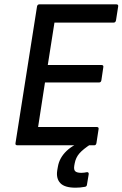

<svg xmlns="http://www.w3.org/2000/svg" viewBox="-20 -675 569 892"><path d="M61 0Q50 0 52 -10L152 -645Q154 -655 164 -655H519Q525 -655 527.5 -652.5Q530 -650 529 -645L519 -581Q517 -570 508 -570H233L202 -373H451Q462 -373 460 -363L451 -302Q449 -292 441 -292H189L157 -85H429Q440 -85 438 -75L428 -10Q426 0 418 0ZM331 197Q280 197 260 175.5Q240 154 246 116L249 99Q256 58 289.5 26Q323 -6 382 -24L403 -6Q366 18 349 37.5Q332 57 327 84L325 95Q322 114 330 121Q338 128 358 128Q366 128 371.5 127Q377 126 383 125Q388 124 390.5 127Q393 130 392 135L384 183Q383 192 374 193Q363 195 352.5 196Q342 197 331 197Z"/></svg>

Font: Sofia Sans Medium
Style: Italic
Weight: 500
Italic angle: -9°
Version: Version 4.101